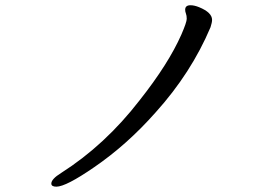

<svg xmlns="http://www.w3.org/2000/svg" viewBox="-20 -680 1040 725"><path d="M192.9 24.9Q173.8 24.9 173.8 13.2Q173.8 -3.9 210.9 -26.9Q377 -132.8 506.8 -300.8Q616.2 -439 665 -549.8Q685.1 -596.2 685.1 -608.9Q685.1 -621.1 682.1 -628.7Q679.2 -636.2 679.2 -643.1Q679.2 -660.2 699.2 -660.2Q713.9 -660.2 731.9 -652.8Q780.8 -632.8 780.8 -605Q780.8 -595.2 774.9 -577.1Q702.1 -404.8 567.9 -255.9Q460 -133.8 335.9 -48.8Q229 24.9 192.9 24.9Z"/></svg>

Font: LXGW WenKai Mono GB Screen
Style: Regular
Weight: 400
Monospace: yes
Designer: LXGW / Fontworks Inc.
Foundry: LXGW / Fontworks Inc.
Version: Version 1.510;January 18,2025